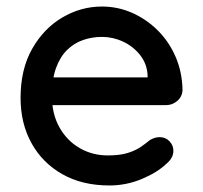

<svg xmlns="http://www.w3.org/2000/svg" viewBox="-20 -558 622 588"><path d="M315 10Q232 10 171 -24.5Q110 -59 76.5 -119.5Q43 -180 43 -258Q43 -346 78.5 -408.5Q114 -471 171 -504.5Q228 -538 292 -538Q341 -538 385 -518.5Q429 -499 463.5 -464.5Q498 -430 518 -383.5Q538 -337 539 -282Q538 -262 523 -249Q508 -236 488 -236H99L75 -321H451L432 -303V-328Q430 -363 409 -389.5Q388 -416 357 -430.5Q326 -445 292 -445Q262 -445 234.5 -435.5Q207 -426 185.5 -405Q164 -384 151.5 -349.5Q139 -315 139 -264Q139 -209 162 -168Q185 -127 224 -104.5Q263 -82 310 -82Q347 -82 371 -89.5Q395 -97 411 -108Q427 -119 439 -129Q454 -138 469 -138Q487 -138 499 -125.5Q511 -113 511 -96Q511 -74 489 -56Q462 -30 414.5 -10Q367 10 315 10Z"/></svg>

Font: Quicksand Light SemiBold
Style: Regular
Weight: 600
Version: Version 3.006